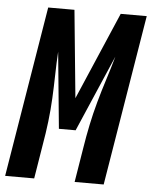

<svg xmlns="http://www.w3.org/2000/svg" viewBox="-71 -779 650 823"><g transform="rotate(5 254.5 -367.5)"><path d="M-18 0 103 -735H216L253 -358L415 -735H527L406 0H281L305 -147Q313 -198 323.5 -248.5Q334 -299 348 -349.5Q362 -400 378 -450Q394 -500 408 -550L266 -221H194L162 -550Q159 -500 158 -450Q157 -400 154.5 -349.5Q152 -299 146 -248.5Q140 -198 131 -147L107 0Z"/></g></svg>

Font: Iosevka SS04 Extrabold Oblique
Style: Regular
Weight: 800
Italic angle: -9°
Monospace: yes
Designer: Belleve Invis
Foundry: Belleve Invis
Version: Version 19.0.0; ttfautohint (v1.8.4)